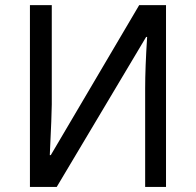

<svg xmlns="http://www.w3.org/2000/svg" viewBox="-20 -735 770 755"><path d="M97.7 -714.8H183.6V-324.2Q183.6 -289.1 175.8 -125H179.7L527.3 -714.8H632.8V0H550.8V-386.7Q550.8 -468.8 558.6 -589.8H554.7L203.1 0H97.7Z"/></svg>

Font: Droid Sans Fallback
Style: Regular
Weight: 400
Designer: Steve Matteson
Foundry: Ascender Corporation
Version: 3.00 (Khmer version)